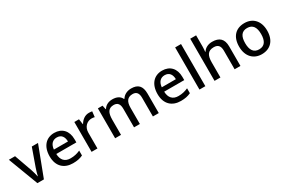

<svg xmlns="http://www.w3.org/2000/svg" viewBox="85 -1874 4384 2999"><g transform="rotate(-30 2277.5 -375.0)"><path d="M204 0H321L526 -539H414L302 -224C288 -183 270 -125 264 -91H260C255 -124 238 -182 224 -224L112 -539H0Z M821 -549C676 -549 578 -446 578 -265C578 -84 686 10 843 10C919 10 969 -1 1023 -26V-114C966 -89 916 -76 847 -76C747 -76 690 -136 687 -247H1049V-305C1049 -455 962 -549 821 -549ZM821 -467C904 -467 942 -409 943 -325H689C697 -416 745 -467 821 -467Z M1447 -549C1373 -549 1317 -501 1283 -443H1279L1265 -539H1181V0H1287V-284C1287 -390 1360 -452 1441 -452C1458 -452 1480 -449 1495 -445L1506 -544C1490 -547 1466 -549 1447 -549Z M2210 -549C2142 -549 2076 -521 2041 -462H2033C2006 -521 1950 -549 1869 -549C1805 -549 1744 -523 1711 -467H1705L1690 -539H1606V0H1712V-272C1712 -394 1744 -462 1845 -462C1914 -462 1947 -420 1947 -337V0H2052V-290C2052 -401 2090 -462 2186 -462C2255 -462 2287 -420 2287 -337V0H2393V-351C2393 -490 2331 -549 2210 -549Z M2767 -549C2622 -549 2524 -446 2524 -265C2524 -84 2632 10 2789 10C2865 10 2915 -1 2969 -26V-114C2912 -89 2862 -76 2793 -76C2693 -76 2636 -136 2633 -247H2995V-305C2995 -455 2908 -549 2767 -549ZM2767 -467C2850 -467 2888 -409 2889 -325H2635C2643 -416 2691 -467 2767 -467Z M3233 0V-760H3127V0Z M3505 -557V-760H3399V0H3505V-271C3505 -393 3539 -462 3650 -462C3726 -462 3761 -420 3761 -336V0H3866V-351C3866 -489 3797 -548 3670 -548C3602 -548 3540 -521 3506 -466H3499C3502 -487 3505 -523 3505 -557Z M4504 -270C4504 -449 4399 -549 4252 -549C4095 -549 3998 -449 3998 -270C3998 -91 4104 10 4249 10C4405 10 4504 -91 4504 -270ZM4107 -270C4107 -392 4150 -461 4250 -461C4351 -461 4395 -392 4395 -270C4395 -149 4351 -77 4251 -77C4151 -77 4107 -149 4107 -270Z"/></g></svg>

Font: Noto Sans Bamum Medium
Style: Regular
Weight: 500
Designer: Monotype Design Team
Foundry: Monotype Imaging Inc.
Version: Version 2.002